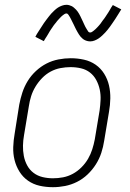

<svg xmlns="http://www.w3.org/2000/svg" viewBox="-20 -770 540 798"><path d="M200 8Q171 8 144.5 2Q118 -4 96.5 -19Q75 -34 61 -56.5Q47 -79 40.5 -105Q34 -131 35 -159Q36 -187 41 -215L60 -335Q65 -361 73 -385.5Q81 -410 95 -433Q109 -456 129.5 -475Q150 -494 173.5 -506Q197 -518 223 -523Q249 -528 274 -528Q302 -528 329 -522Q356 -516 377.5 -501Q399 -486 413 -463.5Q427 -441 433 -415Q439 -389 438.5 -361Q438 -333 433 -305L413 -185Q409 -159 401 -134.5Q393 -110 378.5 -87Q364 -64 344 -45Q324 -26 300 -14Q276 -2 250.5 3Q225 8 200 8ZM200 -29Q221 -29 242 -33Q263 -37 282.5 -47.5Q302 -58 318.5 -74.5Q335 -91 346 -110Q357 -129 363.5 -149.5Q370 -170 374 -191L394 -311Q397 -333 398 -355Q399 -377 394.5 -398Q390 -419 380 -437.5Q370 -456 354 -468.5Q338 -481 317 -486Q296 -491 273 -491Q253 -491 231.5 -487Q210 -483 190.5 -472.5Q171 -462 155 -445.5Q139 -429 127.5 -410Q116 -391 109.5 -370.5Q103 -350 100 -329L80 -209Q76 -187 75.5 -165Q75 -143 79 -122Q83 -101 93 -82.5Q103 -64 119.5 -51.5Q136 -39 157 -34Q178 -29 200 -29ZM355 -598Q349 -598 343 -599.5Q337 -601 332 -603.5Q327 -606 322.5 -610Q318 -614 314.5 -618Q311 -622 308 -627Q305 -632 302 -637Q299 -642 296.5 -647Q294 -652 291.5 -657Q289 -662 286.5 -667.5Q284 -673 281 -678.5Q278 -684 275.5 -689.5Q273 -695 270.5 -699Q268 -703 264.5 -708.5Q261 -714 256 -714Q252 -714 248 -711.5Q244 -709 241 -706.5Q238 -704 234 -700.5Q230 -697 226 -692Q222 -687 220.5 -686Q219 -685 217 -682Q215 -679 212.5 -676Q210 -673 207.5 -670Q205 -667 202.5 -663.5Q200 -660 197.5 -656Q195 -652 192 -648Q189 -644 186.5 -639.5Q184 -635 181 -630Q178 -625 175 -620Q172 -615 168.5 -610Q165 -605 162 -599L127 -617Q133 -629 139.5 -638.5Q146 -648 151.5 -657Q157 -666 162.5 -674Q168 -682 173.5 -689Q179 -696 183.5 -702Q188 -708 193 -713.5Q198 -719 206 -726.5Q214 -734 221 -738.5Q228 -743 237.5 -746.5Q247 -750 256 -750Q262 -750 267.5 -748.5Q273 -747 278 -744.5Q283 -742 287.5 -738Q292 -734 296 -730Q300 -726 303 -721.5Q306 -717 309 -712Q312 -707 314.5 -701.5Q317 -696 319.5 -691Q322 -686 324.5 -680.5Q327 -675 329.5 -669.5Q332 -664 334.5 -659Q337 -654 340 -649.5Q343 -645 346 -640Q349 -635 355 -635Q359 -635 362.5 -637.5Q366 -640 369.5 -642.5Q373 -645 376.5 -648.5Q380 -652 384.5 -656.5Q389 -661 390 -662.5Q391 -664 393.5 -666.5Q396 -669 398 -672Q400 -675 402.5 -678.5Q405 -682 407.5 -685.5Q410 -689 413 -692.5Q416 -696 418.5 -700.5Q421 -705 424 -709Q427 -713 430 -718Q433 -723 436 -728Q439 -733 442 -738.5Q445 -744 449 -749L484 -731Q477 -720 471 -710Q465 -700 459 -691Q453 -682 447.5 -674Q442 -666 437 -659Q432 -652 427 -646Q422 -640 417.5 -635Q413 -630 405 -622.5Q397 -615 389.5 -610Q382 -605 373 -601.5Q364 -598 355 -598Z"/></svg>

Font: Iosevka SS04 XLt Obl
Style: Regular
Weight: 200
Italic angle: -9°
Monospace: yes
Designer: Belleve Invis
Foundry: Belleve Invis
Version: Version 19.0.0; ttfautohint (v1.8.4)